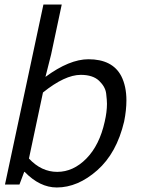

<svg xmlns="http://www.w3.org/2000/svg" viewBox="-20 -816 654 849"><path d="M231 13Q156 13 89 -56H87L66 0H2L172 -796H253L206 -575L181 -476Q287 -554 371 -554Q477 -554 516 -480Q539 -435 539 -372Q539 -329 529 -279Q496 -139 410 -63Q324 13 231 13ZM233 -56Q304 -56 362 -115Q420 -174 443 -278Q453 -321 453 -357Q453 -372 449.5 -402Q446 -432 418.5 -458.5Q391 -485 337 -485Q267 -485 170 -407L108 -115Q163 -56 233 -56Z"/></svg>

Font: l_WÎeÑOS 300W
Style: Regular
Weight: 300
Designer: R?O
Version: Version 2.00 June 21, 2023